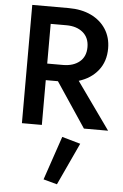

<svg xmlns="http://www.w3.org/2000/svg" viewBox="-66 -746 727 1132"><g transform="rotate(5 297.5 -179.5)"><path d="M78 -700H294Q370 -700 426.5 -673Q483 -646 514.5 -597Q546 -548 546 -483Q546 -406 504 -353Q462 -300 390 -278L588 0H445L268 -265H196V0H78ZM289 -598H196V-363H289Q350 -363 387 -393.5Q424 -424 424 -480Q424 -536 387 -567Q350 -598 289 -598ZM322 60 431 91 315 341 234 319Z"/></g></svg>

Font: Jost* Medium
Style: Regular
Weight: 500
Version: Version 3.7